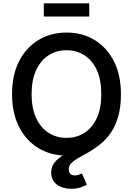

<svg xmlns="http://www.w3.org/2000/svg" viewBox="-20 -935 808 1166"><path d="M384.3 9.8Q289.1 9.8 214.4 -34.9Q139.6 -79.6 96.4 -163.1Q53.2 -246.6 53.2 -363.3Q53.2 -480.5 96.4 -564.2Q139.6 -647.9 214.4 -692.6Q289.1 -737.3 384.3 -737.3Q479 -737.3 553.5 -692.6Q627.9 -647.9 671.1 -564.2Q714.4 -480.5 714.4 -363.3Q714.4 -246.6 671.1 -162.8Q627.9 -79.1 553.5 -34.7Q479 9.8 384.3 9.8ZM384.3 -97.7Q444.8 -97.7 492.7 -128.2Q540.5 -158.7 567.9 -218Q595.2 -277.3 595.2 -363.3Q595.2 -449.7 567.9 -509.3Q540.5 -568.8 492.7 -599.4Q444.8 -629.9 384.3 -629.9Q322.8 -629.9 274.9 -599.1Q227.1 -568.4 199.5 -509Q171.9 -449.7 171.9 -363.3Q171.9 -277.3 199.5 -218.3Q227.1 -159.2 274.9 -128.4Q322.8 -97.7 384.3 -97.7ZM412.1 211.4Q360.4 211.4 325.7 185.8Q291 160.2 291 112.8Q291 76.7 311.8 51.3Q332.5 25.9 366.7 5.4Q400.9 -15.1 442.1 -35.9Q483.4 -56.6 524.2 -82.8Q564.9 -108.9 599.4 -146Q633.8 -183.1 654.5 -235.8Q675.3 -288.6 675.3 -363.3H714.4Q714.4 -283.2 697.3 -225.6Q680.2 -168 651.9 -127.4Q623.5 -86.9 589.8 -59.6Q556.2 -32.2 522.2 -12.9Q488.3 6.3 460 22Q431.6 37.6 414.6 54.2Q397.5 70.8 397.5 93.3Q397.5 110.4 407 120.4Q416.5 130.4 435.5 130.4Q447.8 130.4 458 126.7Q468.3 123 477.5 117.7L507.3 187Q491.2 196.3 466.8 203.9Q442.4 211.4 412.1 211.4ZM522 -914.6V-834.5H246.1V-914.6Z"/></svg>

Font: Inter
Style: 540
Weight: 540
Designer: Rasmus Andersson
Foundry: rsms
Version: Version 4.001;git-66647c0bb